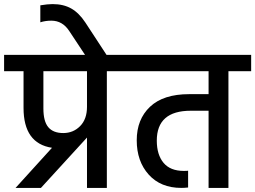

<svg xmlns="http://www.w3.org/2000/svg" viewBox="-44 -918 1247 938"><path d="M590 -650V-570H478V0H381V-246L156 0H32L210 -196Q71 -217 71 -391V-570H-24V-650ZM381 -396V-570H168V-388Q168 -325 192 -296.5Q216 -268 265 -268Q314 -268 347.5 -302Q381 -336 381 -396Z M213 -898Q266 -898 304 -876.5Q342 -855 373 -808L481 -643H376L294 -767Q261 -817 207 -817Q177 -817 153 -809V-892Q189 -898 213 -898Z M1183 -650V-570H1072V0H975V-377H888Q722 -377 722 -231Q722 -162 755 -122.5Q788 -83 854 -83Q870 -83 875 -84V-2Q857 0 842 0Q741 0 682.5 -65Q624 -130 624 -232.5Q624 -335 689 -396.5Q754 -458 880 -458H975V-570H541V-650Z"/></svg>

Font: Hind Medium
Style: Regular
Weight: 500
Designer: Manushi Parikh, Satya Rajpurohit
Foundry: Indian Type Foundry
Version: Version 1.201;PS 1.0;hotconv 1.0.78;makeotf.lib2.5.61930; tt